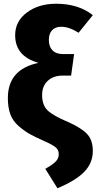

<svg xmlns="http://www.w3.org/2000/svg" viewBox="-20 -781 516 1026"><path d="M280 -761Q399 -761 476 -700L400 -606Q349 -638 307 -638Q276 -638 258.5 -619.5Q241 -601 241 -568Q241 -532 260.5 -512Q280 -492 317 -492H376L360 -377H315Q265 -377 235 -349Q205 -321 205 -273Q205 -220 234 -191.5Q263 -163 344 -129Q414 -98 445 -65.5Q476 -33 476 26Q476 90 430.5 137Q385 184 287 225L222 121Q260 100 277 83Q294 66 294 43Q294 22 280 8.5Q266 -5 219 -26Q167 -49 138.5 -65Q110 -81 79 -108Q48 -135 35 -171Q22 -207 22 -257Q22 -411 186 -445Q61 -480 61 -593Q61 -667 123.5 -714Q186 -761 280 -761Z"/></svg>

Font: FiraGO ExtraBold
Style: Regular
Weight: 800
Designer: bBox Type
Foundry: bBox Type GmbH
Version: Version 1.001;PS 001.001;hotconv 1.0.88;makeotf.lib2.5.64775